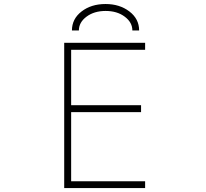

<svg xmlns="http://www.w3.org/2000/svg" viewBox="-20 -949 1040 971"><path d="M339.8 -32.2H713.9V2H304.7V-732.4H713.9V-697.3H339.8V-417H693.4V-381.8H339.8ZM683.6 -794.9H649.4Q649.4 -835.9 610.8 -864.7Q572.3 -893.6 514.2 -893.6Q456.1 -893.6 417.5 -864.7Q378.9 -835.9 378.9 -794.9H343.8Q343.8 -853.5 392.6 -891.1Q441.4 -928.7 513.7 -928.7Q585 -928.7 634.3 -891.1Q683.6 -853.5 683.6 -794.9Z"/></svg>

Font: GenEi Gothic M ExtraLight
Style: Regular
Weight: 200
Designer: o_tamon (Modified); [Source Han Sans]
Ryoko NISHIZUKA  (kana & ideographs); Paul D. Hunt (Latin, Greek & Cyrillic); Wenl
Version: Version 1.1a;Original Version 1.004